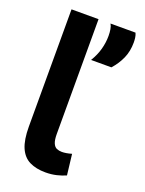

<svg xmlns="http://www.w3.org/2000/svg" viewBox="-142 -809 671 888"><g transform="rotate(20 193.5 -365.0)"><path d="M185 -740V-175Q185 -146 191.5 -130.5Q198 -115 209.5 -110Q221 -105 235 -105Q245 -105 257 -107Q269 -109 283 -113L295 -11Q275 -2 250 4Q225 10 196 10Q150 10 117.5 -6Q85 -22 68.5 -60Q52 -98 52 -163V-740ZM217 -551Q237 -584 246 -617Q255 -650 255 -683Q255 -700 252.5 -715Q250 -730 244 -740H367Q372 -729 373.5 -717Q375 -705 375 -694Q375 -651 359.5 -616Q344 -581 317 -551Z"/></g></svg>

Font: Georama ExtraCondensed Thin SemiBold
Style: Regular
Weight: 600
Version: Version 1.001